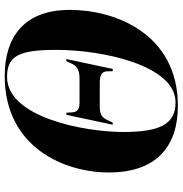

<svg xmlns="http://www.w3.org/2000/svg" viewBox="0 -765 776 816"><g transform="rotate(-90 388.0 -357.0)"><path d="M346 11C653 11 754 -256 754 -448C754 -644 637 -725 473 -725C172 -725 63 -475 63 -282C63 -83 171 11 346 11ZM361 1C270 1 235 -62 235 -221C235 -385 297 -715 469 -715C560 -715 584 -662 584 -505C584 -308 518 1 361 1ZM266 -266H275L284 -285C293 -305 303 -321 342 -321H447C488 -321 493 -304 493 -285V-266H503L545 -463H536L527 -444C519 -424 505 -407 463 -407H360C323 -407 319 -423 318 -444L317 -463H308Z"/></g></svg>

Font: Noto Serif Display SemiCondensed Black
Style: Italic
Weight: 900
Width: 4
Italic angle: -12°
Designer: Monotype Design Team
Foundry: Monotype Imaging Inc.
Version: Version 2.009